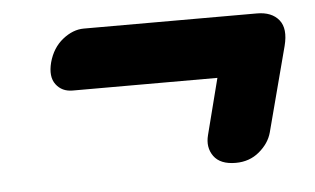

<svg xmlns="http://www.w3.org/2000/svg" viewBox="-34 -481 649 395"><g transform="rotate(-5 291.0 -284.0)"><path d="M78 -371.5Q86 -401 107.2 -418Q128.5 -435 151 -435H508.5Q539 -435 553.8 -416.8Q568.5 -398.5 559.5 -363.5L513.5 -188.5Q507.5 -166.5 487.2 -149.5Q467 -132.5 438.5 -132.5Q406.5 -132.5 393.2 -151Q380 -169.5 386.5 -194.5L416 -310H117Q95 -310 82.8 -326.2Q70.5 -342.5 78 -371.5Z"/></g></svg>

Font: Fraunces 72pt SuperSoft Black
Style: Italic
Weight: 900
Italic angle: -16°
Version: Version 1.000;[b76b70a41]